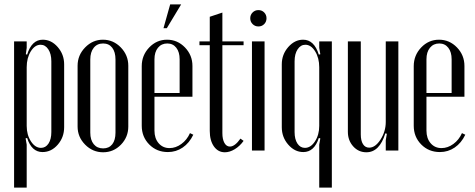

<svg xmlns="http://www.w3.org/2000/svg" viewBox="-20 -683 2157 871"><path d="M101.1 -465.8 97.2 -437 103 -435.1Q124 -502.9 173.8 -502.9Q212.9 -502.9 241.9 -469.5Q271 -436 271 -391.1V-106Q271 -60.1 241.9 -26.6Q212.9 6.8 172.9 6.8Q123.5 6.8 103 -57.1L96.2 -55.2L101.1 -26.9V168H43.9V-495.1H101.1ZM101.1 -111.8Q101.1 -71.3 120.4 -41.7Q139.6 -12.2 166 -12.2Q187 -12.2 200 -31.7Q212.9 -51.3 212.9 -84V-404.8Q212.9 -438.5 199.2 -459.2Q185.5 -480 164.1 -480Q138.2 -480 119.6 -450Q101.1 -419.9 101.1 -377.9Z M446.8 -502.9Q494.1 -502.9 528.1 -467.8Q562 -432.6 562 -384.8V-108.9Q562 -61 528.6 -26.6Q495.1 7.8 447.8 7.8Q400.4 7.8 366.2 -26.9Q332 -61.5 332 -108.9V-384.8Q332 -432.6 366.2 -467.8Q400.4 -502.9 446.8 -502.9ZM447.8 -485.8Q420.9 -485.8 405.3 -466.3Q389.6 -446.8 389.6 -413.1V-81.1Q389.6 -47.9 405.3 -28.8Q420.9 -9.8 447.8 -9.8Q474.6 -9.8 489.3 -28.6Q503.9 -47.4 503.9 -81.1V-413.1Q503.9 -447.3 489 -466.6Q474.1 -485.8 447.8 -485.8Z M736.8 -555.2H721.7L752 -663.1H801.8ZM623 -382.8Q623 -432.1 656.7 -467.5Q690.4 -502.9 737.8 -502.9Q785.2 -502.9 819.1 -467.8Q853 -432.6 853 -383.8V-244.1H680.7V-90.8Q680.7 -55.2 699.7 -33.2Q718.8 -11.2 749 -11.2Q777.3 -11.2 802.7 -29.8Q828.1 -48.3 841.8 -79.1L856.9 -71.8Q838.9 -34.2 808.8 -13.7Q778.8 6.8 741.7 6.8Q690.9 6.8 657 -27.6Q623 -62 623 -112.8ZM680.7 -261.2H794.9V-414.1Q794.9 -446.8 779.8 -466.3Q764.6 -485.8 738.8 -485.8Q712.4 -485.8 696.5 -466.3Q680.7 -446.8 680.7 -414.1Z M1000 7.8Q969.2 7.8 950.4 -18.8Q931.6 -45.4 931.6 -88.9V-478H884.8V-495.1H931.6V-606.9L988.8 -626V-495.1H1085V-478H988.8V-79.1Q988.8 -51.3 998 -34.7Q1007.3 -18.1 1022.9 -18.1Q1045.4 -18.1 1070.8 -54.2L1085 -43.9Q1067.9 -20 1044.9 -6.1Q1022 7.8 1000 7.8Z M1126 -573.7Q1115.2 -584.5 1115.2 -600.1Q1115.2 -615.7 1126 -626.5Q1136.7 -637.2 1152.3 -637.2Q1168 -637.2 1178.5 -626.5Q1189 -615.7 1189 -600.1Q1189 -584.5 1178.5 -573.7Q1168 -563 1152.3 -563Q1136.7 -563 1126 -573.7ZM1123 -495.1H1180.2V0H1123Z M1428.2 -465.8V-495.1H1485.4V168H1428.2V-26.9L1433.1 -55.2L1426.3 -57.1Q1405.8 6.8 1356 6.8Q1316.9 6.8 1287.6 -26.9Q1258.3 -60.5 1258.3 -106V-391.1Q1258.3 -436 1287.6 -469.5Q1316.9 -502.9 1355 -502.9Q1405.3 -502.9 1426.3 -435.1L1433.1 -437ZM1428.2 -111.8V-377.9Q1428.2 -419.9 1409.7 -450Q1391.1 -480 1365.2 -480Q1343.8 -480 1330.1 -459.2Q1316.4 -438.5 1316.4 -404.8V-84Q1316.4 -51.3 1329.3 -31.7Q1342.3 -12.2 1363.3 -12.2Q1389.6 -12.2 1408.9 -41.7Q1428.2 -71.3 1428.2 -111.8Z M1728 -78.1Q1701.7 7.8 1642.1 7.8Q1606.4 7.8 1582.3 -19Q1558.1 -45.9 1558.1 -85V-495.1H1616.7V-73.2Q1616.7 -44.9 1626.7 -29.1Q1636.7 -13.2 1654.8 -13.2Q1682.6 -13.2 1706.3 -50Q1730 -86.9 1730 -129.9V-495.1H1787.1V0H1730V-46.9L1734.9 -76.2Z M1856.9 -382.8Q1856.9 -432.1 1890.6 -467.5Q1924.3 -502.9 1971.7 -502.9Q2019 -502.9 2053 -467.8Q2086.9 -432.6 2086.9 -383.8V-244.1H1914.6V-90.8Q1914.6 -55.2 1933.6 -33.2Q1952.6 -11.2 1982.9 -11.2Q2011.2 -11.2 2036.6 -29.8Q2062 -48.3 2075.7 -79.1L2090.8 -71.8Q2072.8 -34.2 2042.7 -13.7Q2012.7 6.8 1975.6 6.8Q1924.8 6.8 1890.9 -27.6Q1856.9 -62 1856.9 -112.8ZM1914.6 -261.2H2028.8V-414.1Q2028.8 -446.8 2013.7 -466.3Q1998.5 -485.8 1972.7 -485.8Q1946.3 -485.8 1930.4 -466.3Q1914.6 -446.8 1914.6 -414.1Z"/></svg>

Font: Moniqa Narrow Heading
Style: Regular
Weight: 400
Width: 4
Designer: Rajesh Rajput
Foundry: Rajesh Rajput
Version: Version 1.000